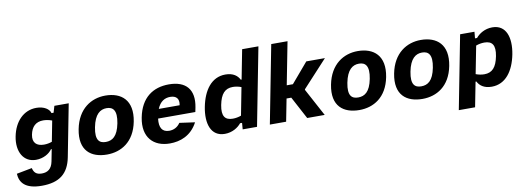

<svg xmlns="http://www.w3.org/2000/svg" viewBox="-72 -1212 5102 1858"><g transform="rotate(-10 2478.5 -282.5)"><path d="M47.5 -313C19.5 -168.5 81 -57 203.5 -57C277.5 -57 336 -93.5 363 -133H370.5L347.5 -15.5C333.5 56 293 83 236 83C178.5 83 158.5 55.5 148.5 14.5L-3 43.5C1 127 48.5 200 216 200C389 200 479.5 128 510 -28.5L609.5 -541H468.5L449.5 -476.5H429C419 -516.5 368.5 -552 292.5 -552C167.5 -552 75.5 -457.5 47.5 -313ZM206.5 -303C221.5 -380 264.5 -421 337 -421C364 -421 394 -415.5 423 -404.5L384 -202.5C360 -193.5 332 -188.5 305.5 -188.5C233 -188.5 191.5 -226 206.5 -303Z M1198.5 -257.5C1238.5 -463 1127 -553 970 -553C833 -553 698.5 -473 660.5 -277.5C620.5 -72 733 12 890 12C1027 12 1160.5 -62 1198.5 -257.5ZM1039.5 -268C1015 -142.5 961.5 -110 899 -110C836.5 -110 795 -142.5 819.5 -268C844 -393.5 899 -431 961.5 -431C1024 -431 1064 -393.5 1039.5 -268Z M1281 -282C1244 -92.5 1347 12 1507.5 12C1607.5 12 1717 -24.5 1781.5 -147.5L1630.5 -168.5C1603.5 -127.5 1564 -110 1522 -110C1452.5 -110 1424.5 -158 1435.5 -245H1801.5L1810.5 -289.5C1843.5 -461 1761.5 -553 1594.5 -553C1441 -553 1318 -474 1281 -282ZM1458.5 -336C1487 -406.5 1534.5 -431.5 1586.5 -431.5C1645 -431.5 1676 -400 1663.5 -337.5L1663 -336Z M1900.5 -278C1869.5 -119.5 1909.5 13 2047 13C2120 13 2177.5 -23.5 2209 -63H2228.5L2223.5 0H2364.5L2513 -765H2353L2297 -476.5H2289C2269 -516.5 2228 -552 2150 -552C2013 -552 1931.5 -436.5 1900.5 -278ZM2059.5 -268C2080.5 -375 2123 -421 2200 -421C2226.5 -421 2256.5 -415.5 2283 -405L2230.5 -133.5C2205 -124 2175.5 -118.5 2148.5 -118.5C2071.5 -118.5 2039 -161 2059.5 -268Z M2650.5 0 2693.5 -220.5H2740L2857.5 0H3029.5L2883.5 -271.5L2884.5 -278L3127 -541H2944L2778 -346H2717.5L2799 -765H2639L2490.5 0Z M3678.5 -257.5C3718.5 -463 3607 -553 3450 -553C3313 -553 3178.5 -473 3140.5 -277.5C3100.5 -72 3213 12 3370 12C3507 12 3640.5 -62 3678.5 -257.5ZM3519.5 -268C3495 -142.5 3441.5 -110 3379 -110C3316.5 -110 3275 -142.5 3299.5 -268C3324 -393.5 3379 -431 3441.5 -431C3504 -431 3544 -393.5 3519.5 -268Z M4298.5 -257.5C4338.5 -463 4227 -553 4070 -553C3933 -553 3798.5 -473 3760.5 -277.5C3720.5 -72 3833 12 3990 12C4127 12 4260.5 -62 4298.5 -257.5ZM4139.5 -268C4115 -142.5 4061.5 -110 3999 -110C3936.5 -110 3895 -142.5 3919.5 -268C3944 -393.5 3999 -431 4061.5 -431C4124 -431 4164 -393.5 4139.5 -268Z M4919.5 -262C4950 -420.5 4910.5 -553 4773 -553C4700 -553 4642.5 -516.5 4610.5 -477H4590.5L4596.5 -541H4455.5L4315.5 180H4475.5L4523 -63.5H4531C4551 -23.5 4592 12 4670 12C4807 12 4888.5 -103.5 4919.5 -262ZM4536.5 -135 4589.5 -406.5C4615 -416 4644 -421.5 4671.5 -421.5C4748.5 -421.5 4781 -379 4760.5 -272C4739.5 -165 4697 -119 4620 -119C4593.5 -119 4563.5 -124.5 4536.5 -135Z"/></g></svg>

Font: Monaspace Neon ExtraBold
Style: Italic
Weight: 800
Italic angle: -11°
Designer: Riley Cran & the Lettermatic Team
Foundry: Lettermatic
Version: Version 1.200 (Monaspace Neon)